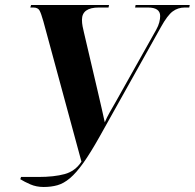

<svg xmlns="http://www.w3.org/2000/svg" viewBox="-20 -734 777 766"><path d="M61 -19 64 -28H133Q196 -28 238 -39.5Q280 -51 305 -89L153 -649Q144 -681 137.5 -692.5Q131 -704 113 -704H101L104 -714H415L413 -704H374Q307 -704 307 -655Q307 -642 309.5 -629Q312 -616 315 -604L371 -365Q379 -331 386 -300Q393 -269 398 -246Q406 -265 417 -284.5Q428 -304 443 -330L603 -615Q612 -631 615.5 -645Q619 -659 619 -670Q619 -704 570 -704H519L521 -714H737L735 -704H717Q690 -704 669 -688.5Q648 -673 622 -626L378 -190Q341 -124 312.5 -84Q284 -44 259 -23Q234 -2 209 5Q184 12 154 12Q125 12 101 1.5Q77 -9 61 -19Z"/></svg>

Font: Noto Serif Display SemiCondensed
Style: Bold Italic
Weight: 700
Width: 4
Italic angle: -12°
Designer: Monotype Design Team
Foundry: Monotype Imaging Inc.
Version: Version 2.009